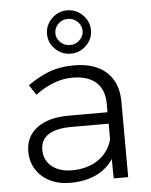

<svg xmlns="http://www.w3.org/2000/svg" viewBox="-55 -822 683 870"><g transform="rotate(-5 287.0 -387.0)"><path d="M427 0 426 -88Q395 -42 345 -19.5Q295 3 230 3Q177 3 136.5 -17.5Q96 -38 74 -74Q52 -110 52 -155Q52 -223 104.5 -262Q157 -301 249 -301H425V-341Q425 -403 388 -437Q351 -471 280 -471Q196 -471 111 -408L81 -454Q134 -491 182 -508.5Q230 -526 292 -526Q387 -526 439 -478.5Q491 -431 492 -347L493 0ZM426 -177V-249H257Q188 -249 152 -226Q116 -203 116 -157Q116 -110 150.5 -81.5Q185 -53 242 -53Q312 -53 360.5 -85.5Q409 -118 426 -177ZM383 -678Q383 -638 353.5 -609Q324 -580 283 -580Q242 -580 212.5 -609Q183 -638 183 -678Q183 -718 212.5 -747.5Q242 -777 283 -777Q324 -777 353.5 -747.5Q383 -718 383 -678ZM221 -678Q221 -654 239.5 -636.5Q258 -619 283 -619Q308 -619 326.5 -636.5Q345 -654 345 -678Q345 -703 326.5 -720.5Q308 -738 283 -738Q257 -738 239 -720.5Q221 -703 221 -678Z"/></g></svg>

Font: Gontserrat Light
Style: Regular
Weight: 300
Designer: Julieta Ulanovsky
Foundry: Julieta Ulanovsky
Version: Version 6.001